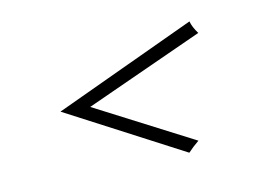

<svg xmlns="http://www.w3.org/2000/svg" viewBox="-41 -427 522 364"><g transform="rotate(-10 220.0 -244.5)"><path d="M341.3 -367.2Q344.2 -356 354 -342.8L127.9 -240.2L318.8 -141.6L307.6 -131.8Q301.8 -126 297.9 -122.1L70.8 -241.2Z"/></g></svg>

Font: Pinyon Script
Style: Regular
Weight: 400
Designer: Nicole Fally
Foundry: Nicole Fally
Version: Version 1.005